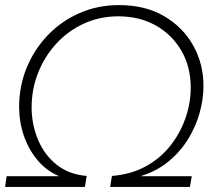

<svg xmlns="http://www.w3.org/2000/svg" viewBox="-29 -733 843 753"><path d="M-9 0 -3 -42H203Q153 -63 118 -105Q83 -147 64.5 -201Q46 -255 46 -314Q46 -395 75.5 -467Q105 -539 158 -594.5Q211 -650 282.5 -681.5Q354 -713 438 -713Q540 -713 614 -670Q688 -627 728.5 -555Q769 -483 769 -396Q769 -346 754.5 -292.5Q740 -239 710 -189.5Q680 -140 633.5 -101Q587 -62 522 -42H723L716 0H403L410 -43Q485 -49 542.5 -80.5Q600 -112 639 -161.5Q678 -211 698.5 -270Q719 -329 719 -389Q719 -471 682.5 -534Q646 -597 582 -633Q518 -669 435 -669Q362 -669 300 -640.5Q238 -612 192 -562Q146 -512 120.5 -447.5Q95 -383 95 -312Q95 -246 119.5 -186.5Q144 -127 192 -88Q240 -49 311 -43L304 0Z"/></svg>

Font: MuseoModerno ExtraLight
Style: Italic
Weight: 250
Italic angle: -9°
Designer: Pablo Cosgaya, Héctor Gatti, Marcela Romero, and the Authors of The MuseoModerno Project.
Foundry: Omnibus-Type Team
Version: Version 1.003